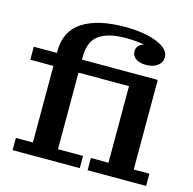

<svg xmlns="http://www.w3.org/2000/svg" viewBox="-105 -819 928 925"><g transform="rotate(15 359.5 -357.0)"><path d="M37.1 0V-61H122.1V-442.9H6.8V-507.8H122.1V-516.1Q122.1 -616.7 197 -665.3Q272 -713.9 407.2 -713.9Q503.4 -713.9 566.7 -688.7Q629.9 -663.6 629.9 -622.1Q629.9 -595.7 608.2 -579.3Q586.4 -563 550.8 -563Q519 -563 500 -576.2Q481 -589.4 481 -612.8Q481 -643.6 516.1 -654.8Q473.6 -663.1 428.2 -663.1Q336.4 -663.1 291.7 -630.6Q247.1 -598.1 247.1 -522.9V-507.8H625V-61H703.1V0H411.1V-61H499V-442.9H247.1V-61H372.1V0Z"/></g></svg>

Font: Montagu Slab 144pt Medium
Style: Regular
Weight: 500
Designer: Florian Karsten
Foundry: Florian Karsten
Version: Version 1.000